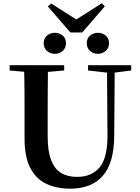

<svg xmlns="http://www.w3.org/2000/svg" viewBox="-20 -1141 858 1180"><path d="M316.7 -810.1Q289.9 -810.1 269.2 -827.7Q248.5 -845.3 248.5 -875.5Q248.5 -906 269.2 -922.8Q289.9 -939.5 316.7 -939.5Q344 -939.5 364.8 -922.8Q385.6 -906 385.6 -875.5Q385.6 -845.3 364.8 -827.7Q344 -810.1 316.7 -810.1ZM582 -810.1Q554.3 -810.1 533.8 -827.7Q513.4 -845.3 513.4 -875.5Q513.4 -906 533.8 -922.8Q554.3 -939.5 582 -939.5Q608.3 -939.5 629.3 -922.8Q650.2 -906 650.2 -875.5Q650.2 -845.3 629.3 -827.7Q608.3 -810.1 582 -810.1ZM294.1 -1119.6 485.6 -998H412.4L605.9 -1121.1L624.1 -1102.2L485.4 -941.3H412.6L274.2 -1101.4ZM411.6 18.6Q328.6 18.6 265.1 -11.1Q201.7 -40.8 166.3 -108.6Q130.9 -176.3 130.9 -290V-400.9Q130.9 -485.1 130.6 -570.6Q130.2 -656.1 127.5 -740.5H274.9Q273.9 -656.3 273.4 -571.6Q272.9 -486.9 272.9 -400.9V-305Q272.9 -213.4 293.8 -158.2Q314.7 -102.9 355.1 -78.4Q395.4 -53.9 453 -53.9Q545.1 -53.9 593.5 -114Q641.9 -174.1 640.5 -312.5L637.5 -740.5H685.2L682 -304.3Q680.6 -138.8 611.5 -60.1Q542.4 18.6 411.6 18.6ZM39.2 -707.9V-740.5H374.4V-707.9L218.8 -694.2H191.8ZM521.1 -707.9V-740.5H786.3V-707.9L674.7 -693.5H646.5Z"/></svg>

Font: Noto Serif SC
Style: Regular
Weight: 200
Designer: Ryoko NISHIZUKA 西塚涼子 (kana & ideographs); Frank Grießhammer (Latin, Greek & Cyrillic); Wenlong ZHANG 张文龙 (bopomofo); San
Foundry: Adobe
Version: Version 2.001;hotconv 1.1.0;makeotfexe 2.6.0